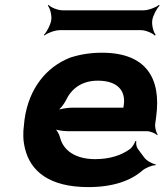

<svg xmlns="http://www.w3.org/2000/svg" viewBox="-20 -753 671 783"><path d="M396 -538C348 -538 306 -531 266 -518C167 -479 97 -390 80 -265L78 -246C73 -211 74 -178 82 -147C104 -55 181 10 340 10C441 10 513 -16 560 -57C574 -69 602 -80 614 -79L615 -83C602 -84 577 -98 568 -111L542 -146C536 -154 534 -169 536 -177L532 -178C530 -170 520 -153 511 -146C476 -120 428 -104 368 -104C287 -104 238 -140 225 -192C222 -206 210 -226 200 -233L196 -229C206 -223 236 -218 256 -218H579C593 -218 614 -209 621 -202L623 -204C617 -212 611 -234 613 -248L617 -278C638 -434 576 -538 396 -538ZM485 -326 484 -320C484 -317 482 -311 484 -310L487 -312C486 -314 479 -314 475 -314H275C254 -314 219 -308 206 -301L210 -297C223 -305 241 -328 249 -344C270 -389 311 -424 379 -424C455 -424 493 -387 485 -326ZM601 -671C604 -690 620 -720 631 -730L628 -733C617 -723 585 -711 566 -711H235C215 -711 187 -723 178 -733L175 -730C184 -720 192 -690 189 -671C186 -651 170 -621 159 -611L161 -608C172 -618 204 -630 224 -630H555C574 -630 602 -618 611 -608L615 -611C606 -621 598 -651 601 -671Z"/></svg>

Font: Asimov
Style: EdgeWideIt
Weight: 500
Designer: Google
Version: Version 2.000980: 2014